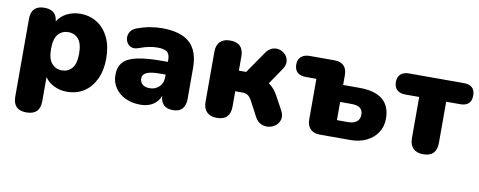

<svg xmlns="http://www.w3.org/2000/svg" viewBox="-61 -780 3110 1247"><g transform="rotate(10 1494.5 -157.0)"><path d="M329 -120Q370 -120 395.5 -150Q421 -180 421 -246Q421 -313 395.5 -342.5Q370 -372 329 -372Q288 -372 262 -342.5Q236 -313 236 -246Q236 -180 262 -150Q288 -120 329 -120ZM149 189Q61 189 61 99V-412Q61 -501 148 -501Q228 -501 235 -426Q255 -461 295.5 -482Q336 -503 385 -503Q448 -503 496.5 -472Q545 -441 572.5 -383.5Q600 -326 600 -246Q600 -167 572.5 -109Q545 -51 497 -20Q449 11 385 11Q338 11 299 -8.5Q260 -28 239 -60V99Q239 189 149 189Z M870 11Q813 11 769.5 -10Q726 -31 701.5 -68Q677 -105 677 -151Q677 -205 705 -236Q733 -267 795.5 -280.5Q858 -294 960 -294H998V-308Q998 -344 979.5 -359Q961 -374 916 -374Q891 -374 861.5 -368.5Q832 -363 795 -349Q762 -337 740.5 -349.5Q719 -362 712 -387Q705 -412 716.5 -436.5Q728 -461 761 -473Q808 -490 849 -496.5Q890 -503 924 -503Q1047 -503 1106.5 -449.5Q1166 -396 1166 -283V-81Q1166 9 1084 9Q1005 9 1000 -71Q987 -33 953 -11Q919 11 870 11ZM998 -210H960Q901 -210 873.5 -197.5Q846 -185 846 -158Q846 -135 862.5 -120Q879 -105 910 -105Q947 -105 972.5 -129Q998 -153 998 -192Z M1373 9Q1330 9 1307 -14.5Q1284 -38 1284 -81V-411Q1284 -455 1307 -478Q1330 -501 1373 -501Q1462 -501 1462 -411V-318H1510L1608 -460Q1627 -488 1651.5 -496.5Q1676 -505 1699.5 -498Q1723 -491 1739 -473Q1755 -455 1757 -430Q1759 -405 1740 -377L1668 -271Q1687 -258 1702.5 -239.5Q1718 -221 1730 -199L1778 -110Q1794 -80 1788 -55Q1782 -30 1762.5 -13.5Q1743 3 1717 7Q1691 11 1666 0.5Q1641 -10 1625 -40L1572 -140Q1559 -164 1544.5 -173Q1530 -182 1508 -182H1462V-81Q1462 9 1373 9Z M2053 0Q2012 0 1989.5 -22Q1967 -44 1967 -86V-353H1900Q1822 -353 1822 -423Q1822 -456 1842.5 -474Q1863 -492 1900 -492H2060Q2145 -492 2145 -407V-344H2252Q2457 -344 2457 -176Q2457 -124 2431 -84.5Q2405 -45 2359 -22.5Q2313 0 2252 0ZM2145 -112H2219Q2254 -112 2274.5 -127.5Q2295 -143 2295 -174Q2295 -205 2276 -218.5Q2257 -232 2219 -232H2145Z M2734 9Q2691 9 2668 -14.5Q2645 -38 2645 -81V-353H2553Q2518 -353 2498.5 -371Q2479 -389 2479 -423Q2479 -456 2498.5 -474Q2518 -492 2553 -492H2915Q2989 -492 2989 -423Q2989 -353 2915 -353H2823V-81Q2823 9 2734 9Z"/></g></svg>

Font: Chiron GoRound TC H
Style: Regular
Weight: 900
Designer: Ryoko NISHIZUKA 西塚涼子 (kana, bopomofo & ideographs); Paul D. Hunt (Latin, Greek & Cyrillic); Sandoll Communications 산돌커뮤니
Foundry: Adobe
Version: Version 1.000;hotconv 1.1.1;makeotfexe 2.6.0